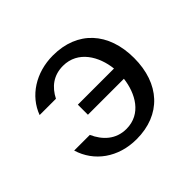

<svg xmlns="http://www.w3.org/2000/svg" viewBox="-126 -673 849 849"><g transform="rotate(-45 298.5 -248.0)"><path d="M215 -278V-215H440C430 -133 385 -50 291 -50C225 -50 182 -92 158 -146H60C89 -50 176 14 291 14C444 14 537 -88 537 -248C537 -408 444 -510 291 -510C183 -510 95 -452 63 -365H165C190 -414 230 -446 290 -446C384 -446 432 -361 441 -278Z"/></g></svg>

Font: Perun
Style: Regular
Weight: 400
Foundry: Copyright (c) Stefan Peev, Context Ltd, 2016
Version: Version 1.089